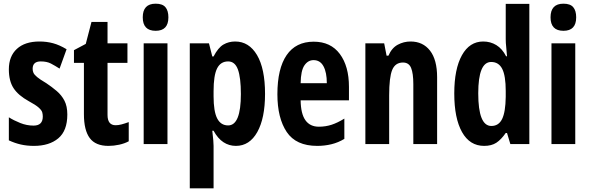

<svg xmlns="http://www.w3.org/2000/svg" viewBox="-20 -781 3200 1041"><path d="M345 -160Q345 -72 296 -31Q247 10 164 10Q126 10 93 2.5Q60 -5 28 -20V-145Q55 -128 90 -114Q125 -100 162 -100Q212 -100 212 -149Q212 -161 209 -172Q206 -183 190 -197.5Q174 -212 135 -233Q79 -264 53.5 -303Q28 -342 28 -405Q28 -476 71.5 -516Q115 -556 194 -556Q233 -556 268 -546.5Q303 -537 341 -514L303 -409Q278 -425 256 -436.5Q234 -448 201 -448Q157 -448 157 -408Q157 -396 161.5 -386Q166 -376 181.5 -363Q197 -350 231 -330Q261 -310 287.5 -287.5Q314 -265 329.5 -235Q345 -205 345 -160Z M607 -102Q622 -102 639 -106.5Q656 -111 678 -119V-15Q656 -3 626.5 3.5Q597 10 568 10Q498 10 466.5 -32.5Q435 -75 435 -162V-440H381V-509L445 -543L476 -662H563V-546H671V-440H563V-158Q563 -102 607 -102Z M824 -761Q861 -761 877 -742Q893 -723 893 -687Q893 -614 824 -614Q754 -614 754 -687Q754 -761 824 -761ZM888 -546V0H759V-546Z M1255 -556Q1330 -556 1373.5 -482.5Q1417 -409 1417 -272Q1417 -140 1375 -65Q1333 10 1259 10Q1222 10 1191.5 -10Q1161 -30 1138 -72H1131Q1135 -40 1136.5 -19.5Q1138 1 1138 10V240H1009V-546H1113L1131 -475H1138Q1163 -523 1191.5 -539.5Q1220 -556 1255 -556ZM1217 -448Q1176 -448 1157 -410Q1138 -372 1138 -287V-259Q1138 -177 1157.5 -139Q1177 -101 1217 -101Q1286 -101 1286 -271Q1286 -360 1270 -404Q1254 -448 1217 -448Z M1681 -555Q1773 -555 1822.5 -488.5Q1872 -422 1872 -310V-237H1610Q1611 -164 1636 -129Q1661 -94 1709 -94Q1745 -94 1777.5 -104.5Q1810 -115 1847 -138V-28Q1814 -8 1777 1Q1740 10 1700 10Q1585 10 1534.5 -65.5Q1484 -141 1484 -270Q1484 -409 1534 -482Q1584 -555 1681 -555ZM1680 -455Q1650 -455 1630.5 -426.5Q1611 -398 1610 -330H1752Q1752 -388 1734 -421.5Q1716 -455 1680 -455Z M2206 -556Q2273 -556 2311.5 -506.5Q2350 -457 2350 -362V0H2221V-325Q2221 -383 2209 -412.5Q2197 -442 2165 -442Q2123 -442 2106.5 -402Q2090 -362 2090 -264V0H1961V-546H2063L2076 -479H2086Q2104 -521 2136.5 -538.5Q2169 -556 2206 -556Z M2605 10Q2527 10 2485 -65Q2443 -140 2443 -274Q2443 -407 2484.5 -481.5Q2526 -556 2600 -556Q2639 -556 2671 -536.5Q2703 -517 2724 -476H2729Q2727 -506 2724.5 -527Q2722 -548 2722 -569V-760H2850V0H2747L2729 -60H2722Q2697 -24 2671 -7Q2645 10 2605 10ZM2644 -98Q2684 -98 2702.5 -136Q2721 -174 2722 -256V-288Q2722 -370 2703 -407.5Q2684 -445 2643 -445Q2573 -445 2573 -275Q2573 -98 2644 -98Z M3035 -761Q3072 -761 3088 -742Q3104 -723 3104 -687Q3104 -614 3035 -614Q2965 -614 2965 -687Q2965 -761 3035 -761ZM3099 -546V0H2970V-546Z"/></svg>

Font: Noto Sans Gujarati UI ExtraCondensed
Style: Bold
Weight: 700
Width: 2
Designer: Jelle Bosma - Monotype Design Team, Universal Thirst
Foundry: Monotype Imaging Inc.
Version: Version 2.106; ttfautohint (v1.8.4.7-5d5b)